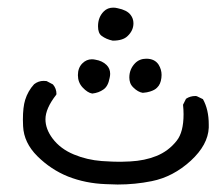

<svg xmlns="http://www.w3.org/2000/svg" viewBox="-20 -313 567 503"><path d="M329.6 -252Q329.6 -264.6 321.8 -274.4Q312.5 -286.6 288.1 -291.5Q282.2 -293 276.9 -293Q261.7 -293 252 -283.2Q236.8 -268.1 236.8 -244.1Q236.8 -226.1 246.1 -219.2Q258.3 -210 275.4 -206.5Q301.8 -206.5 314 -218.3Q329.6 -232.9 329.6 -252ZM403.3 -116.7Q403.3 -130.9 395.5 -143.6Q385.3 -159.2 363.3 -159.2Q345.7 -159.2 334 -147.5Q318.8 -131.8 318.8 -109.9Q318.8 -103 321 -96.4Q323.2 -89.8 329.1 -84Q341.3 -71.8 354 -69.8Q366.2 -70.8 373 -73.2Q385.7 -77.1 391.6 -83.5Q400.9 -92.3 402.8 -108.9Q403.3 -112.8 403.3 -116.7ZM268.6 -119.6Q268.6 -133.3 259.3 -142.6Q248 -153.8 229.5 -156.7Q225.1 -157.7 220.7 -157.7Q206.5 -157.7 195.8 -147Q184.1 -135.3 184.1 -116.2Q184.1 -97.2 196.3 -84Q209.5 -69.8 221.7 -67.9Q238.8 -69.8 251 -78.6Q263.2 -86.9 267.1 -108.4Q268.6 -114.3 268.6 -119.6ZM288.1 170.4Q334 170.4 377.4 161.6Q433.6 150.4 480 107.9Q524.9 66.4 526.9 21.5Q526.9 17.6 526.9 13.2Q526.9 -25.9 511.7 -53.2L495.6 -61Q493.7 -61.5 492.2 -61.5Q478 -61.5 467.3 -54.2L459.5 -38.6Q460.9 -25.4 460.9 -13.7Q460.9 33.2 442.9 55.7Q421.4 83 389.6 95.7Q359.4 107.9 321.3 109.9Q306.2 110.8 296.9 110.8Q287.6 110.8 283.4 110.6Q279.3 110.4 274.7 110.4Q270 110.4 265.1 109.9Q255.9 109.4 246.6 108.9Q208 106 173.8 91.8Q138.2 77.1 117.7 49.8Q99.1 24.9 99.1 -0.5Q99.1 -28.8 127.4 -64.9Q127.9 -65.9 127.9 -66.9Q127.9 -81.1 118.7 -91.8L102.1 -100.6Q98.1 -101.1 94.2 -101.1Q80.6 -101.1 69.3 -92.3Q53.2 -74.7 45.9 -51.3Q40 -32.2 40 0.5Q40 8.8 40.5 17.6Q42.5 61 77.9 96.2Q113.3 131.3 158.2 149.4Q204.1 167.5 257.3 169.4Q276.9 170.4 288.1 170.4Z"/></svg>

Font: NaikaiFont
Style: Light
Weight: 300
Version: Version 1.89